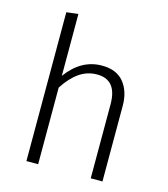

<svg xmlns="http://www.w3.org/2000/svg" viewBox="-111 -830 802 917"><g transform="rotate(15 290.5 -371.5)"><path d="M481 0H423V-366Q423 -487 325 -487Q277 -487 237.5 -460Q198 -433 163 -379V0H105V-736L163 -743V-437Q234 -534 336 -534Q409 -534 445 -489.5Q481 -445 481 -374Z"/></g></svg>

Font: Trujillo Light
Style: Regular
Weight: 300
Designer: Fira Sans original fonts by bBox Type GmbH, Carrois Corporate GbR, & Edenspiekermann AG / Changes by Cristiano Sobral
Foundry: Fira Sans original fonts by bBox Type GmbH, Carrois Corporate GbR, & Edenspiekermann AG / Changes by Cristiano Sobral
Version: Version 4.301;July 28, 2020;FontCreator 13.0.0.2655 64-bit